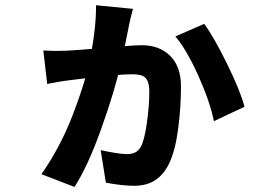

<svg xmlns="http://www.w3.org/2000/svg" viewBox="-20 -653 1040 742"><path d="M479.8 -561.4Q473.8 -529.4 464.5 -485.3Q455.2 -441.2 446.8 -405.4Q423.4 -301.6 371.3 -155.5Q319.2 -9.4 267.8 69.4L140 20.2Q212.2 -82.2 261.2 -209.1Q310.2 -336 329.4 -430.8Q352.4 -553.6 351 -632.8L494 -618.8Q483.8 -581 479.8 -561.4ZM924.8 -240.4 806.6 -184.8Q791.2 -261.2 745.8 -361.7Q700.4 -462.2 657.8 -512.2L769.2 -560.8Q807.2 -509.2 858.7 -403.9Q910.2 -298.6 924.8 -240.4ZM235 -457Q259 -458 291.4 -460.6Q323.8 -463.2 361.2 -466.2Q490 -478.2 528.2 -478.2Q596.6 -478.2 638 -436.8Q679.4 -395.4 679.4 -319Q679.4 -239.2 668.4 -154.6Q657.4 -70 633.2 -20.4Q613.8 20.2 581 42.6Q548.2 65 497.4 65Q454.4 65 389.2 53L369 -72.8Q397.6 -66.4 425.9 -61.9Q454.2 -57.4 471.6 -57.4Q488 -57.4 501.4 -63.5Q514.8 -69.6 523 -83.8Q538 -109 547.5 -176.9Q557 -244.8 557 -296.6Q557 -327.2 549.4 -341.9Q541.8 -356.6 527.5 -361.3Q513.2 -366 486.8 -366Q437.6 -366 283 -347.2Q260.2 -344.4 236.6 -341.4L212.4 -337.8L162.4 -328.6L147.4 -457.8Q190.6 -455.2 235 -457Z"/></svg>

Font: 寒蝉端黑体 Light
Style: Regular
Weight: 300
Designer: ChillDuanSans {Warren2060}; 
Source Han Sans {Ryoko NISHIZUKA 西塚涼子 (kana, bopomofo & ideographs); Paul D. Hunt (Latin, G
Foundry: ChillType&Adobe
Version: Version 1.300;Glyphs 3.3 (3306)